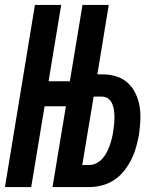

<svg xmlns="http://www.w3.org/2000/svg" viewBox="-21 -755 641 775"><path d="M-1 0 120 -735H226L175 -427H261L312 -735H418L372 -455H391Q421 -455 447.5 -447Q474 -439 494 -421Q514 -403 526 -378Q538 -353 542.5 -325.5Q547 -298 545.5 -269Q544 -240 540 -211Q535 -185 528 -160Q521 -135 509 -111Q497 -87 480 -65.5Q463 -44 440.5 -29Q418 -14 392 -7Q366 0 341 0H191L245 -326H159L105 0ZM340 -89Q355 -89 369 -96.5Q383 -104 393 -115.5Q403 -127 410 -140.5Q417 -154 422 -168Q427 -182 430.5 -196.5Q434 -211 436 -225Q438 -239 439.5 -253.5Q441 -268 441 -282Q441 -296 439 -310Q437 -324 432 -336Q427 -348 416.5 -356.5Q406 -365 391 -365H357L311 -89Z"/></svg>

Font: Iosevka Extended
Style: Bold Italic
Weight: 700
Width: 7
Italic angle: -9°
Monospace: yes
Designer: Belleve Invis
Foundry: Belleve Invis
Version: Version 32.5.0; ttfautohint (v1.8.4)